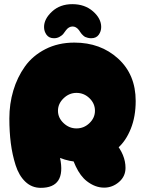

<svg xmlns="http://www.w3.org/2000/svg" viewBox="-20 -903 698 924"><path d="M176 1Q299 1 269 -143Q314 -125 363.5 -123.5Q413 -122 461 -139.5Q509 -157 547.5 -191Q586 -225 609.5 -283.5Q633 -342 633 -417Q633 -544 548.5 -621Q464 -698 338 -698Q260 -698 198.5 -666.5Q137 -635 100 -583Q63 -531 44 -467Q25 -403 25 -333Q25 -269 32 -214Q39 -159 55 -108.5Q71 -58 102 -28.5Q133 1 176 1ZM481 0Q521 0 552.5 -27Q584 -54 584 -95Q584 -158 533.5 -217.5Q483 -277 423 -277Q378 -277 350 -250Q322 -223 322 -181Q322 -150 344.5 -102.5Q367 -55 398 -31Q438 0 481 0ZM348 -285Q313 -285 286 -310.5Q259 -336 259 -370Q259 -404 286 -430Q313 -456 348 -456Q384 -456 410.5 -430.5Q437 -405 437 -370Q437 -336 410.5 -310.5Q384 -285 348 -285ZM328 -883Q388 -883 427.5 -848.5Q467 -814 467 -773Q467 -752 455 -735.5Q443 -719 419 -719Q410 -719 402.5 -721Q395 -723 390.5 -725Q386 -727 380.5 -732Q375 -737 373 -739.5Q371 -742 366 -749Q361 -756 360 -758Q346 -776 328.5 -775.5Q311 -775 298 -758Q288 -744 283.5 -738.5Q279 -733 267 -726Q255 -719 240 -719Q216 -719 204 -735.5Q192 -752 192 -773Q192 -812 230.5 -847.5Q269 -883 328 -883Z"/></svg>

Font: Cherry Bomb
Style: Regular
Weight: 400
Designer: satsuyako
Foundry: satsuyako
Version: Version 4.0